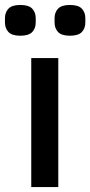

<svg xmlns="http://www.w3.org/2000/svg" viewBox="-48 -754 364 774"><path d="M78 0V-520H187V0ZM34 -610Q0 -610 -14 -625Q-28 -640 -28 -663V-681Q-28 -704 -14 -719Q0 -734 34 -734Q68 -734 82 -719Q96 -704 96 -681V-663Q96 -640 82 -625Q68 -610 34 -610ZM234 -610Q200 -610 186 -625Q172 -640 172 -663V-681Q172 -704 186 -719Q200 -734 234 -734Q268 -734 282 -719Q296 -704 296 -681V-663Q296 -640 282 -625Q268 -610 234 -610Z"/></svg>

Font: IBM Plex Sans Devanagari Medium
Style: Regular
Weight: 500
Designer: Mike Abbink, Paul van der Laan, Pieter van Rosmalen, Erin McLaughlin
Foundry: Bold Monday
Version: Version 1.1